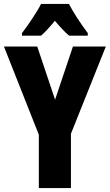

<svg xmlns="http://www.w3.org/2000/svg" viewBox="-20 -949 554 969"><path d="M328 -929H187C170 -893 119 -818 91 -782V-769H187C205 -784 229 -810 257 -844C285 -811 308 -786 329 -769H423V-782C384 -834 351 -885 328 -929ZM258 -446 168 -714H0L176 -269V0H338V-274L514 -714H348Z"/></svg>

Font: Noto Sans Bengali ExtraCondensed ExtraBold
Style: Regular
Weight: 800
Width: 2
Designer: Joana Ranito - Universal Thirst; Jelle Bosma - Monotype Design Team
Foundry: Universal Thirst ehf.
Version: Version 3.000